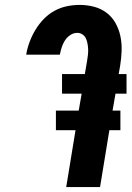

<svg xmlns="http://www.w3.org/2000/svg" viewBox="-20 -763 540 783"><path d="M250 0 288 -232H208V-312H301L313 -381H233V-461H326L335 -514Q337 -526 338.5 -538Q340 -550 339.5 -561.5Q339 -573 337 -584.5Q335 -596 330.5 -606Q326 -616 316.5 -622.5Q307 -629 295 -629Q280 -629 266.5 -620Q253 -611 244.5 -597.5Q236 -584 231.5 -569.5Q227 -555 224 -540H87V-541Q91 -566 100.5 -591.5Q110 -617 124 -640.5Q138 -664 157.5 -684.5Q177 -705 201.5 -718.5Q226 -732 252.5 -737.5Q279 -743 304 -743Q335 -743 363.5 -735.5Q392 -728 414.5 -711Q437 -694 451 -669Q465 -644 471 -615.5Q477 -587 476 -556.5Q475 -526 470 -495L464 -461H496V-381H451L439 -312H471V-232H426L388 0Z"/></svg>

Font: Iosevka Term Curly Hv Obl
Style: Regular
Weight: 900
Italic angle: -9°
Designer: Belleve Invis
Foundry: Belleve Invis
Version: Version 32.3.0